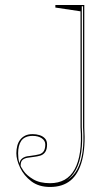

<svg xmlns="http://www.w3.org/2000/svg" viewBox="-20 -728 436 763"><path d="M179 15Q134 15 104.5 -7.5Q75 -30 60 -61.5Q45 -93 45 -119Q45 -134 48.5 -148Q52 -162 60 -172.5Q68 -183 80 -189Q92 -195 110 -195Q124 -195 137 -191Q150 -187 158.5 -178Q167 -169 167 -154Q167 -134 159.5 -123.5Q152 -113 140 -109.5Q128 -106 114.5 -104.5Q101 -103 89 -101Q77 -99 69.5 -92.5Q62 -86 62 -70Q62 -66 74 -48.5Q86 -31 112 -15.5Q138 0 179 0Q212 0 236.5 -13.5Q261 -27 276.5 -55Q292 -83 298 -124.5Q304 -166 300 -222V-683L200 -698V-708H315V-222Q320 -143 306 -90Q292 -37 260.5 -11Q229 15 179 15ZM58 -78Q58 -90 68.5 -98.5Q79 -107 97 -108Q111 -110 120.5 -111.5Q130 -113 137 -115Q149 -119 154.5 -128.5Q160 -138 160 -154Q160 -169 146 -178.5Q132 -188 110 -188Q94 -188 82.5 -183Q71 -178 64.5 -168.5Q58 -159 55 -146.5Q52 -134 52 -119Q52 -109 53 -99Q54 -89 58 -78ZM244 -10Q271 -26 286.5 -54Q302 -82 308 -124Q314 -166 310 -222V-703H305V-222Q309 -166 303 -124Q297 -82 282 -54Q267 -26 244 -10Z"/></svg>

Font: Kalnia Glaze Thin
Style: Regular
Weight: 100
Version: Version 1.110